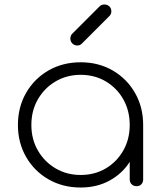

<svg xmlns="http://www.w3.org/2000/svg" viewBox="-20 -831 719 857"><path d="M340 6Q260 6 196.5 -30.5Q133 -67 96.5 -130.5Q60 -194 60 -273Q60 -353 96.5 -416.5Q133 -480 196.5 -516.5Q260 -553 340 -553Q420 -553 483 -516.5Q546 -480 582.5 -416.5Q619 -353 619 -273L594 -233Q594 -165 560.5 -111Q527 -57 470 -25.5Q413 6 340 6ZM340 -50Q403 -50 452.5 -79.5Q502 -109 530.5 -159.5Q559 -210 559 -273Q559 -337 530.5 -387.5Q502 -438 452.5 -467.5Q403 -497 340 -497Q278 -497 228 -467.5Q178 -438 149 -387.5Q120 -337 120 -273Q120 -210 149 -159.5Q178 -109 228 -79.5Q278 -50 340 -50ZM590 0Q576 0 567.5 -8.5Q559 -17 559 -30V-213L578 -273H619V-30Q619 -17 611 -8.5Q603 0 590 0ZM325 -628Q312 -628 303 -637Q294 -646 294 -659Q294 -670 301 -679L424 -802Q433 -811 446 -811Q459 -811 468 -802.5Q477 -794 477 -780Q477 -775 475 -769.5Q473 -764 468 -759L345 -636Q337 -628 325 -628Z"/></svg>

Font: ComfortaaLight
Style: Regular
Weight: 300
Designer: Johan Aakerlund
Foundry: Johan Aakerlund
Version: Version 3.104; ttfautohint (v1.8.1.43-b0c9)